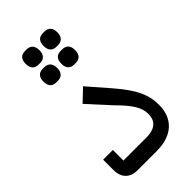

<svg xmlns="http://www.w3.org/2000/svg" viewBox="-255 -906 978 978"><g transform="rotate(-45 234.0 -417.5)"><path d="M269 -609H280C306 -609 324 -624 324 -658C324 -692 306 -707 280 -707H269C242 -707 225 -692 225 -658C225 -624 242 -609 269 -609ZM269 -737H280C306 -737 324 -752 324 -786C324 -820 306 -835 280 -835H269C242 -835 225 -820 225 -786C225 -752 242 -737 269 -737ZM140 -609H151C177 -609 195 -624 195 -658C195 -692 177 -707 151 -707H140C113 -707 96 -692 96 -658C96 -624 113 -609 140 -609ZM140 -737H151C177 -737 195 -752 195 -786C195 -820 177 -835 151 -835H140C113 -835 96 -820 96 -786C96 -752 113 -737 140 -737ZM113 0H255C366 0 429 -60 429 -157C429 -234 401 -292 322 -384L222 -499L157 -437L262 -322C333 -251 358 -210 358 -164C358 -124 339 -86 265 -86H100V-162H30V-85C30 -30 65 0 113 0Z"/></g></svg>

Font: IBM Plex Arabic
Style: Regular
Weight: 400
Designer: Mike Abbink, Paul van der Laan, Pieter van Rosmalen, Wael Morcos, Khajak Apelian
Foundry: Bold Monday
Version: Version 1.0